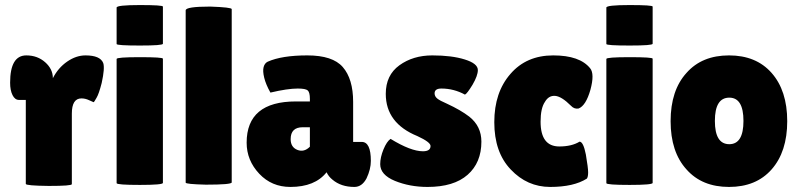

<svg xmlns="http://www.w3.org/2000/svg" viewBox="-20 -729 3158 759"><path d="M264 -280V-1Q264 6 173 6Q82 5 82 -2V-334H55Q39 -334 29.5 -353Q20 -372 20 -402Q20 -510 84 -510Q128 -510 158.5 -483Q189 -456 189 -420Q210 -461 245.5 -485.5Q281 -510 318 -510Q376 -510 388 -480Q395 -460 382 -401Q371 -358 362 -343Q352 -325 350 -325Q349 -325 332 -333Q317 -340 302 -340Q264 -340 264 -280Z M624 -497V-6Q624 2 533 2Q441 2 441 -5V-496Q441 -503 533 -503Q624 -503 624 -497ZM624 -703V-556Q624 -549 533 -549Q441 -549 441 -555V-699Q441 -709 533 -709Q624 -709 624 -703Z M896 -693V-8Q896 1 794 1Q714 -1 714 -7V-688Q714 -703 811 -703Q896 -700 896 -693Z M1150 -328H1205V-338Q1205 -364 1196.5 -371.5Q1188 -379 1157 -379Q1117 -379 1049 -363Q1031 -395 1024.5 -421.5Q1018 -448 1022 -463.5Q1026 -479 1038 -485Q1094 -510 1195 -510Q1295 -510 1335 -464Q1376 -417 1376 -326V-168H1410Q1446 -168 1446 -93Q1446 -60 1429 -24Q1411 10 1381 10Q1328 10 1294 -19Q1279 -31 1271 -48Q1225 10 1128 10Q1054 10 1005 -42Q955 -95 955 -165Q955 -328 1150 -328ZM1205 -226H1177Q1129 -226 1129 -179Q1129 -147 1155.5 -136.5Q1182 -126 1205 -149Z M1483 -80Q1483 -107 1496 -138.5Q1509 -170 1524 -180Q1604 -131 1652 -131Q1682 -131 1682 -152Q1682 -167 1630 -191Q1505 -242 1505 -358Q1505 -432 1559 -471Q1613 -510 1689 -510Q1766 -510 1817 -494Q1869 -478 1869 -452Q1869 -430 1848 -394Q1826 -358 1818 -355Q1774 -379 1725 -379Q1698 -379 1698 -360Q1698 -348 1708.5 -339.5Q1719 -331 1747 -319Q1801 -294 1835 -268Q1883 -230 1883 -169Q1883 -86 1828.5 -38Q1774 10 1670 10Q1600 10 1541 -14Q1483 -38 1483 -80Z M2117 -248Q2117 -150 2191 -150Q2240 -150 2271 -169Q2286 -169 2296 -118Q2305 -65 2305 -48Q2305 -30 2300 -23Q2248 10 2155 10Q2064 10 1999 -59Q1934 -127 1934 -246Q1934 -364 1998 -437Q2061 -510 2167 -510Q2272 -510 2313 -459Q2331 -437 2314 -374Q2296 -311 2267 -300Q2250 -297 2237 -311Q2200 -348 2174.5 -350Q2149 -352 2134 -326Q2117 -301 2117 -248Z M2560 -497V-6Q2560 2 2469 2Q2377 2 2377 -5V-496Q2377 -503 2469 -503Q2560 -503 2560 -497ZM2560 -703V-556Q2560 -549 2469 -549Q2377 -549 2377 -555V-699Q2377 -709 2469 -709Q2560 -709 2560 -703Z M2694 -59Q2631 -128 2631 -250Q2631 -372 2694 -441Q2755 -510 2862 -510Q2969 -510 3030 -441Q3092 -371 3092 -250Q3092 -129 3030 -59Q2969 10 2862 10Q2755 10 2694 -59ZM2863 -343Q2806 -343 2806 -251Q2806 -159 2863 -159Q2919 -159 2919 -251Q2919 -343 2863 -343Z"/></svg>

Font: FC Lilita One
Style: Regular
Weight: 400
Designer: Juan Montoreano
Foundry: Juan Montoreano
Version: Version 1.002